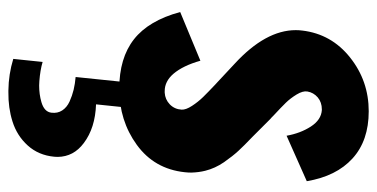

<svg xmlns="http://www.w3.org/2000/svg" viewBox="-242 -386 903 460"><g transform="rotate(90 210.0 -156.5)"><path d="M121.6 263.7 128.9 193.4Q148.4 199.2 174.8 201.2Q180.2 201.7 185.5 201.7Q206.5 201.7 225.1 196.3Q248.5 189.5 250.5 172.4Q252.4 157.7 245.1 146.5Q237.8 135.3 223.9 128.9Q210 122.6 195.6 119.1Q181.2 115.7 165 114.3L176.8 0H237.3L230.5 65.4Q287.1 67.4 323.2 94.7Q356 119.1 356.4 157.2Q356.4 161.1 356 165.5Q352.5 203.1 329.1 229Q305.7 254.9 271.5 265.6Q238.8 275.9 201.2 275.4Q199.2 275.4 197.3 275.4Q158.2 274.9 121.6 263.7ZM193.4 9.8Q119.6 9.8 74.7 -25.4Q29.8 -60.5 9.3 -136.2L126 -184.6Q137.7 -143.1 157.2 -120.1Q175.3 -99.1 198.7 -99.1Q200.7 -99.1 202.6 -99.1Q218.8 -100.1 230.5 -111.3Q242.2 -122.6 243.2 -139.6Q243.7 -149.9 234.1 -164.6Q224.6 -179.2 212.9 -191.2Q201.2 -203.1 183.1 -220.2Q179.2 -223.6 177.2 -225.6L133.3 -266.6Q52.7 -340.8 52.7 -413.1Q52.7 -420.9 53.7 -428.7Q62 -498.5 118.2 -543.2Q174.3 -587.9 247.1 -587.9Q317.4 -587.9 360.1 -549.1Q402.8 -510.3 414.6 -439.5L305.7 -391.1Q299.8 -424.3 283.7 -449.2Q267.6 -474.1 244.1 -475.6Q243.2 -475.6 242.7 -475.6Q225.6 -475.6 213.9 -465.8Q202.1 -455.6 199.7 -440.9Q197.8 -430.2 207 -415Q216.3 -399.9 226.6 -389.4Q236.8 -378.9 257.8 -359.4Q260.3 -356.9 262 -355.2Q263.7 -353.5 265.6 -352.1L308.1 -309.6Q330.1 -288.6 342 -275.6Q354 -262.7 369.1 -241.2Q383.8 -219.7 389.6 -196.3Q393.6 -180.2 394 -162.6Q394 -154.8 393.1 -147Q385.3 -74.2 327.4 -32.2Q269.5 9.8 193.4 9.8Z"/></g></svg>

Font: Oswald
Style: Bold
Weight: 700
Designer: Vernon Adams
Foundry: Vernon Adams
Version: 3.0; ttfautohint (v0.94.23-7a4d-dirty) -l 8 -r 50 -G 200 -x 